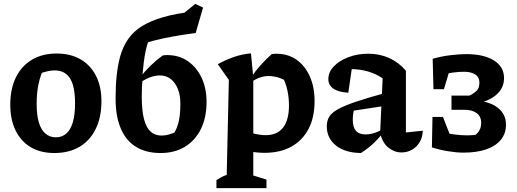

<svg xmlns="http://www.w3.org/2000/svg" viewBox="-20 -778 2666 990"><path d="M260 11Q189 11 138.5 -19Q88 -49 60.5 -105Q33 -161 33 -239Q33 -320 62 -379Q91 -438 144.5 -470Q198 -502 272 -502Q344 -502 395.5 -472Q447 -442 475 -387Q503 -332 503 -256Q503 -173 473.5 -113Q444 -53 390 -21Q336 11 260 11ZM268 -70Q299 -70 321.5 -89Q344 -108 355.5 -147.5Q367 -187 367 -246Q367 -304 355.5 -341.5Q344 -379 320.5 -397Q297 -415 263 -415Q239 -415 207.5 -406Q176 -397 129 -379L208 -432Q188 -389 178.5 -344Q169 -299 169 -243Q169 -184 180.5 -146Q192 -108 214.5 -89Q237 -70 268 -70Z M808 11Q733 11 681 -21Q629 -53 602.5 -116Q576 -179 576 -270Q576 -336 581.5 -387.5Q587 -439 599 -485Q614 -538 641 -577Q668 -616 712.5 -643.5Q757 -671 823 -690Q889 -709 982 -719L989 -608Q923 -599 870 -589.5Q817 -580 773 -568.5Q729 -557 691 -542L752 -579Q739 -556 729.5 -507.5Q720 -459 714 -386L715 -371Q713 -351 712 -330.5Q711 -310 711 -280Q711 -206 723 -162Q735 -118 757.5 -98.5Q780 -79 813 -79Q831 -79 851 -84.5Q871 -90 894 -101L876 -88Q895 -120 902.5 -155.5Q910 -191 910 -244Q910 -287 897 -319.5Q884 -352 860.5 -370.5Q837 -389 805 -389Q781 -389 757 -380.5Q733 -372 704 -354L702 -379Q729 -413 758 -441Q787 -469 819 -492Q825 -493 830.5 -493.5Q836 -494 842 -494Q904 -494 949.5 -462Q995 -430 1020 -376Q1045 -322 1045 -253Q1045 -172 1016 -113Q987 -54 934 -21.5Q881 11 808 11ZM989 -608 839 -638 987 -758 1027 -739Z M1344 10Q1307 10 1264.5 2.5Q1222 -5 1175 -20L1196 -119Q1247 -100 1284.5 -90.5Q1322 -81 1349 -81Q1410 -81 1440 -120.5Q1470 -160 1470 -234Q1470 -275 1461.5 -314Q1453 -353 1434 -387L1489 -337Q1429 -386 1365 -386Q1321 -386 1277 -356L1276 -381Q1300 -416 1326 -444.5Q1352 -473 1381 -499Q1388 -500 1393.5 -500.5Q1399 -501 1404 -501Q1465 -501 1509 -470Q1553 -439 1577.5 -384Q1602 -329 1602 -257Q1602 -172 1570.5 -112.5Q1539 -53 1481.5 -21.5Q1424 10 1344 10ZM1096 192V151Q1107 144 1119.5 136.5Q1132 129 1149 124L1160 -366L1103 -447Q1145 -470 1187 -484.5Q1229 -499 1274 -503L1286 -379V127L1354 148V192Z M2050 8Q2014 8 1983 -16.5Q1952 -41 1940 -92L1953 -374Q1883 -422 1783 -422Q1767 -422 1751 -420Q1735 -418 1721 -415L1798 -452L1776 -300Q1725 -303 1699 -321Q1673 -339 1673 -370Q1673 -406 1701 -435.5Q1729 -465 1776 -483Q1823 -501 1879 -501Q1938 -501 1987.5 -478.5Q2037 -456 2073 -413V-95L2160 -104Q2159 -71 2144 -45.5Q2129 -20 2104.5 -6Q2080 8 2050 8ZM1841 11Q1760 10 1712.5 -27.5Q1665 -65 1665 -127Q1665 -154 1677 -175Q1689 -196 1722 -214.5Q1755 -233 1815.5 -253.5Q1876 -274 1972 -300V-233L1767 -202L1808 -220Q1803 -205 1801 -190Q1799 -175 1799 -161Q1799 -123 1815 -104Q1831 -85 1865 -85Q1888 -85 1912.5 -93Q1937 -101 1964 -118V-105Q1938 -70 1908.5 -41.5Q1879 -13 1841 11Z M2371 9Q2335 9 2291.5 2Q2248 -5 2207 -18L2236 -101Q2283 -90 2320.5 -85Q2358 -80 2389 -80Q2402 -80 2412 -81Q2422 -82 2432 -83Q2445 -93 2453 -108Q2461 -123 2461 -145Q2461 -178 2437.5 -195Q2414 -212 2375 -212H2308V-285H2400Q2422 -295 2437 -309.5Q2452 -324 2452 -351Q2452 -380 2430.5 -394Q2409 -408 2373 -408Q2345 -408 2312 -403.5Q2279 -399 2239 -389L2211 -475Q2257 -488 2303.5 -493.5Q2350 -499 2384 -499Q2474 -499 2526.5 -466.5Q2579 -434 2579 -375Q2579 -323 2537 -287.5Q2495 -252 2428 -245L2433 -260Q2508 -254 2548.5 -221Q2589 -188 2589 -135Q2589 -89 2562 -56.5Q2535 -24 2486 -7.5Q2437 9 2371 9ZM2326 -16 2207 -18 2210 -175H2264ZM2215 -318 2211 -475H2316L2269 -318Z"/></svg>

Font: Piazzolla 24pt
Style: Bold
Weight: 700
Designer: Juan Pablo del Peral
Foundry: Huerta Tipografica
Version: Version 2.005